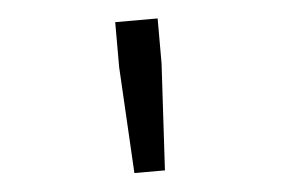

<svg xmlns="http://www.w3.org/2000/svg" viewBox="-36 -757 672 451"><g transform="rotate(-5 300.0 -531.5)"><path d="M264 -353 250 -604V-710H350V-604L336 -353Z"/></g></svg>

Font: Geist Mono
Style: Regular
Weight: 400
Monospace: yes
Designer: Basement.studio, Andrés Briganti, Mateo Zaragoza
Foundry: Basement.studio, Vercel, Andrés Briganti, Guido Ferreyra, Mateo Zaragoza
Version: Version 1.500; ttfautohint (v1.8.4.7-5d5b)